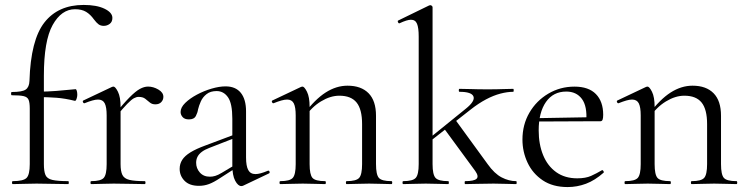

<svg xmlns="http://www.w3.org/2000/svg" viewBox="-20 -746 3026 778"><path d="M31.8 0Q28.6 0 28.6 -6Q28.6 -12 31.8 -12Q74.6 -12 87.6 -25Q100.6 -38 100.6 -81V-306Q100.6 -330.4 95.8 -341.7Q91 -353 75.8 -356.5Q60.6 -360 27.8 -360Q24.8 -360 24.8 -366.6Q24.8 -373.2 27.8 -373.2Q70 -373.2 84.2 -383.1Q98.4 -393 99.4 -418Q104.4 -584 160 -655Q215.6 -726 319 -726Q371.8 -726 403.6 -710.6Q435.4 -695.2 435.4 -673.4Q435.4 -657.4 424.6 -649.3Q413.8 -641.2 400.4 -641.2Q387.8 -641.2 379.3 -647.5Q370.8 -653.8 360.6 -667.4Q346.4 -687.4 328.9 -698Q311.4 -708.6 284 -708.6Q229 -708.6 193.4 -644.8Q157.8 -581 157.8 -439V-81Q157.8 -52 164.2 -37Q170.6 -22 192 -17Q213.4 -12 256.4 -12Q258.8 -12 258.8 -6Q258.8 0 256.4 0Q223 0 191.9 -1Q160.8 -2 128.2 -2Q101.6 -2 76.5 -1Q51.4 0 31.8 0ZM283.2 -337.4Q244.2 -347.2 208.7 -349.9Q173.2 -352.6 133.2 -352.6V-374.6Q172 -374.6 208.6 -377.6Q245.2 -380.6 286.2 -384.6Q289.2 -384.6 291.2 -377.9Q293.2 -371.2 293.2 -361.4Q293.2 -353.8 290.1 -345.1Q287 -336.4 283.2 -337.4Z M448.4 -271 443.6 -281.6Q481 -327.4 505.2 -351.8Q529.4 -376.2 546.8 -385.7Q564.2 -395.2 580 -395.2Q601 -395.2 621.5 -383.3Q642 -371.4 642 -353.6Q642 -341.4 633.5 -332.3Q625 -323.2 609.4 -323.2Q595.6 -323.2 586.7 -331Q577.8 -338.8 568.1 -346.1Q558.4 -353.4 541.6 -353.4Q533 -353.4 522.9 -348.1Q512.8 -342.8 495.7 -325.3Q478.6 -307.8 448.4 -271ZM349.6 0Q346.6 0 346.6 -6Q346.6 -12 349.6 -12Q388.6 -12 400.4 -25.3Q412.2 -38.6 412.2 -81V-278.6Q412.2 -312 404.4 -327.3Q396.6 -342.6 377.2 -342.6Q367.4 -342.6 353.8 -338.7Q340.2 -334.8 322.8 -327.8Q318.8 -326.6 316.4 -331.8Q314 -337 317.6 -338.8L434.2 -394Q437 -395.2 439.6 -395.2Q447.4 -395.2 458 -374Q468.6 -352.8 468.6 -312.6V-81Q468.6 -52.6 475.8 -37.5Q483 -22.4 504.1 -17.2Q525.2 -12 566.4 -12Q569.6 -12 569.6 -6Q569.6 0 566.4 0Q541.8 0 509.3 -1Q476.8 -2 440.8 -2Q415.2 -2 391.2 -1Q367.2 0 349.6 0Z M966.2 6Q962.2 8 957.8 8Q944.6 8 933 -13.6Q921.4 -35.2 921.4 -76.2V-264.6Q921.4 -326.8 903.8 -351.9Q886.2 -377 857.8 -377Q832.8 -377 817.1 -364.7Q801.4 -352.4 793.7 -335Q786 -317.6 782.6 -303Q780.4 -288.8 773.4 -275.5Q766.4 -262.2 745.4 -262.2Q728.2 -262.2 720 -271.6Q711.8 -281 711.8 -292.2Q711.8 -310.6 730.5 -328.9Q749.2 -347.2 777.8 -362.5Q806.4 -377.8 837.5 -386.9Q868.6 -396 894 -396Q935 -396 956 -369.6Q977 -343.2 977 -294.6V-108Q977 -73.4 985.9 -57Q994.8 -40.6 1015.4 -40.6Q1033.4 -40.6 1065.2 -54Q1070 -56 1072.1 -50.5Q1074.2 -45 1069.2 -43ZM786.2 7Q747.8 7 727.9 -13.3Q708 -33.6 708 -61.8Q708 -82 718.4 -98.3Q728.8 -114.6 751.8 -128.7Q774.8 -142.8 811.4 -156.2L931.4 -201.2L933.8 -187.8L828 -146.6Q809.6 -139.6 797.8 -130.7Q786 -121.8 780.4 -110.9Q774.8 -100 774.8 -86.6Q774.8 -63.8 789.8 -46.9Q804.8 -30 830.6 -30Q841 -30 852.1 -33.2Q863.2 -36.4 878.8 -45.8L942.4 -83.8L944.2 -71L870.2 -23.4Q845.8 -7.2 826.6 -0.1Q807.4 7 786.2 7Z M1384.6 0Q1381.6 0 1381.6 -6Q1381.6 -12 1384.6 -12Q1423.6 -12 1435.4 -25.3Q1447.2 -38.6 1447.2 -81V-243.4Q1447.2 -303 1424.9 -330.6Q1402.6 -358.2 1355 -358.2Q1318.6 -358.2 1280.7 -335.2Q1242.8 -312.2 1215.8 -271.8L1211.6 -283.8Q1256.2 -343.4 1299.4 -371.1Q1342.6 -398.8 1388.2 -398.8Q1443.4 -398.8 1473.5 -368.2Q1503.6 -337.6 1503.6 -277V-81Q1503.6 -38.6 1515.1 -25.3Q1526.6 -12 1566.4 -12Q1569.4 -12 1569.4 -6Q1569.4 0 1566.4 0Q1548.8 0 1525.2 -1Q1501.6 -2 1475.8 -2Q1450.2 -2 1426.2 -1Q1402.2 0 1384.6 0ZM1115.6 0Q1112.6 0 1112.6 -6Q1112.6 -12 1115.6 -12Q1154.6 -12 1166.4 -25.3Q1178.2 -38.6 1178.2 -81V-278.6Q1178.2 -312 1170.4 -327.3Q1162.6 -342.6 1143.2 -342.6Q1133.4 -342.6 1119.8 -338.7Q1106.2 -334.8 1088.8 -327.8Q1084.8 -326.6 1082.4 -331.8Q1080 -337 1083.6 -338.8L1200.2 -394Q1203 -395.2 1205.6 -395.2Q1213.4 -395.2 1224 -374Q1234.6 -352.8 1234.6 -312.6V-81Q1234.6 -38.6 1246.1 -25.3Q1257.6 -12 1297.4 -12Q1300.4 -12 1300.4 -6Q1300.4 0 1297.4 0Q1279.8 0 1256.2 -1Q1232.6 -2 1206.8 -2Q1181.2 -2 1157.2 -1Q1133.2 0 1115.6 0Z M1613.8 0Q1611 0 1611 -6Q1611 -12 1613.8 -12Q1652.8 -12 1664.7 -25.3Q1676.6 -38.6 1676.6 -81V-597.8Q1676.6 -633.4 1669.8 -649.7Q1663 -666 1645.2 -666Q1629.6 -666 1599.2 -651.8Q1595.4 -650 1592.8 -656Q1590.2 -662 1593.8 -663L1719 -724Q1722 -725 1724 -725Q1726.6 -725 1729.7 -722.5Q1732.8 -720 1732.8 -716.8V-81Q1732.8 -38.6 1744.7 -25.3Q1756.6 -12 1796.4 -12Q1798.8 -12 1798.8 -6Q1798.8 0 1796.4 0Q1778 0 1754.9 -1Q1731.8 -2 1705.2 -2Q1679.4 -2 1655.4 -1Q1631.4 0 1613.8 0ZM1865 0Q1862.8 0 1862.8 -6Q1862.8 -12 1865 -12Q1900.8 -12 1911 -21.6Q1921.2 -31.2 1905.8 -53L1779.2 -225.6L1825.6 -260L1956 -81Q1983.4 -42.4 2012.7 -27.2Q2042 -12 2071.4 -12Q2073.6 -12 2073.6 -6Q2073.6 0 2071.4 0Q2053 0 2029.8 -1Q2006.6 -2 1980 -2Q1942.4 -2 1915.3 -1Q1888.2 0 1865 0ZM1715.2 -167.4 1710.8 -178.6 1867.4 -305.4Q1905.8 -336.2 1898.5 -355.1Q1891.2 -374 1841.8 -374Q1839 -374 1839 -380Q1839 -386 1841.8 -386Q1866.2 -386 1890.7 -385Q1915.2 -384 1956.2 -384Q1994 -384 2016.5 -385Q2039 -386 2059.4 -386Q2061.6 -386 2061.6 -380Q2061.6 -374 2059.4 -374Q2036 -374 2007.9 -366.7Q1979.8 -359.4 1949.4 -343.3Q1919 -327.2 1887 -302Z M2280 12Q2219.8 12 2179.1 -15.4Q2138.4 -42.8 2117.7 -86.9Q2097 -131 2097 -180.4Q2097 -241 2125.2 -289.4Q2153.4 -337.8 2201.6 -366.4Q2249.8 -395 2307.8 -395Q2365.2 -395 2394.7 -364.8Q2424.2 -334.6 2424.2 -280.8Q2424.2 -267.8 2421.8 -261.2Q2419.4 -254.6 2412.4 -254.6H2355.6Q2360 -315.6 2337.8 -345.3Q2315.6 -375 2274.6 -375Q2221.8 -375 2192.3 -332.8Q2162.8 -290.6 2162.8 -217.8Q2162.8 -161.4 2180.8 -117.4Q2198.8 -73.4 2233.8 -48.4Q2268.8 -23.4 2319 -23.4Q2353 -23.4 2375.1 -33.3Q2397.2 -43.2 2419 -56.2Q2421 -58.2 2424.5 -53.8Q2428 -49.4 2426 -46.4Q2390.6 -15 2354.5 -1.5Q2318.4 12 2280 12ZM2145.4 -253.6 2144.4 -267 2370.6 -271V-254.6Z M2782.6 0Q2779.6 0 2779.6 -6Q2779.6 -12 2782.6 -12Q2821.6 -12 2833.4 -25.3Q2845.2 -38.6 2845.2 -81V-243.4Q2845.2 -303 2822.9 -330.6Q2800.6 -358.2 2753 -358.2Q2716.6 -358.2 2678.7 -335.2Q2640.8 -312.2 2613.8 -271.8L2609.6 -283.8Q2654.2 -343.4 2697.4 -371.1Q2740.6 -398.8 2786.2 -398.8Q2841.4 -398.8 2871.5 -368.2Q2901.6 -337.6 2901.6 -277V-81Q2901.6 -38.6 2913.1 -25.3Q2924.6 -12 2964.4 -12Q2967.4 -12 2967.4 -6Q2967.4 0 2964.4 0Q2946.8 0 2923.2 -1Q2899.6 -2 2873.8 -2Q2848.2 -2 2824.2 -1Q2800.2 0 2782.6 0ZM2513.6 0Q2510.6 0 2510.6 -6Q2510.6 -12 2513.6 -12Q2552.6 -12 2564.4 -25.3Q2576.2 -38.6 2576.2 -81V-278.6Q2576.2 -312 2568.4 -327.3Q2560.6 -342.6 2541.2 -342.6Q2531.4 -342.6 2517.8 -338.7Q2504.2 -334.8 2486.8 -327.8Q2482.8 -326.6 2480.4 -331.8Q2478 -337 2481.6 -338.8L2598.2 -394Q2601 -395.2 2603.6 -395.2Q2611.4 -395.2 2622 -374Q2632.6 -352.8 2632.6 -312.6V-81Q2632.6 -38.6 2644.1 -25.3Q2655.6 -12 2695.4 -12Q2698.4 -12 2698.4 -6Q2698.4 0 2695.4 0Q2677.8 0 2654.2 -1Q2630.6 -2 2604.8 -2Q2579.2 -2 2555.2 -1Q2531.2 0 2513.6 0Z"/></svg>

Font: Cormorant Garamond Light
Style: Regular
Weight: 300
Designer: Christian Thalmann (Catharsis Fonts)
Foundry: Catharsis Fonts
Version: Version 4.001